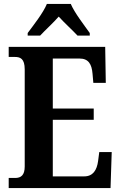

<svg xmlns="http://www.w3.org/2000/svg" viewBox="-20 -951 611 971"><path d="M120 -784V-771H183C207 -797 250 -836 277 -867C303 -838 351 -794 372 -771H434V-784C407 -822 357 -886 338 -931H217C199 -886 148 -822 120 -784ZM24 0H539L545 -182H482L476 -136C470 -92 451 -59 406 -59H247V-345H454V-402H247V-655H382C428 -655 444 -626 448 -578L452 -532H515L512 -714H24V-663H55C82 -663 105 -655 105 -600V-109C105 -66 87 -51 57 -51H24Z"/></svg>

Font: Noto Serif Georgian Condensed Bold
Style: Regular
Weight: 700
Width: 3
Designer: Monotype Design Team, Akaki Razmadze
Foundry: Google LLC
Version: Version 2.003